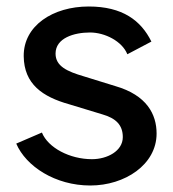

<svg xmlns="http://www.w3.org/2000/svg" viewBox="-20 -560 532 591"><path d="M258 11C364 11 462 -53 462 -149C462 -208 432 -267 335 -295L238 -325C187 -340 151 -356 151 -395C151 -443 208 -460 257 -460C303 -460 356 -433 372 -393L446 -432C414 -497 357 -540 253 -540C143 -540 52 -481 53 -387C54 -301 111 -262 193 -239L295 -208C337 -196 358 -175 358 -138C358 -95 310 -70 263 -70C195 -70 128 -105 109 -152L30 -118C60 -48 150 11 258 11Z"/></svg>

Font: Cheyenne Sans Medium
Style: Regular
Weight: 500
Designer: The Public Sans project authors (U.S. Web Design System), Libre Franklin designed by Pablo Impallari and Rodrigo Fuenzal
Foundry: The Cheyenne Sans Project Authors
Version: Version 2.007